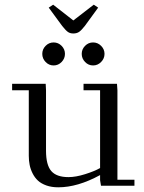

<svg xmlns="http://www.w3.org/2000/svg" viewBox="-20 -800 619 827"><path d="M32.2 -411.1V-439H176.8L178.2 -411.1V-150.9Q178.2 -89.4 200.9 -63.2Q223.6 -37.1 274.9 -37.1Q306.2 -37.1 346.7 -49.8Q387.2 -62.5 411.1 -76.2V-411.1H339.8V-439H483.9L485.8 -411.1V-25.9H559.1V0H415L411.1 -23.9V-45.9Q314.5 6.8 231 6.8Q202.1 6.8 179.7 -1.2Q157.2 -9.3 143.3 -22.2Q129.4 -35.2 120.4 -53.2Q111.3 -71.3 107.7 -89.8Q104 -108.4 104 -128.9V-411.1ZM176.5 -533Q162.1 -547.9 162.1 -567.9Q162.1 -587.9 176.5 -602.5Q190.9 -617.2 210.9 -617.2Q231 -617.2 245.4 -602.5Q259.8 -587.9 259.8 -567.9Q259.8 -547.9 245.4 -533Q231 -518.1 210.9 -518.1Q190.9 -518.1 176.5 -533ZM189.9 -767.1 209 -779.8 295.9 -711.9 383.8 -779.8 402.8 -767.1 345.2 -688Q330.6 -669.4 320.6 -662.6Q310.5 -655.8 295.9 -655.8Q281.7 -655.8 272.5 -662.4Q263.2 -668.9 248 -688ZM346.4 -533Q332 -547.9 332 -567.9Q332 -587.9 346.4 -602.5Q360.8 -617.2 380.9 -617.2Q400.9 -617.2 415.5 -602.5Q430.2 -587.9 430.2 -567.9Q430.2 -547.9 415.5 -533Q400.9 -518.1 380.9 -518.1Q360.8 -518.1 346.4 -533Z"/></svg>

Font: Dehuti
Style: Book
Weight: 400
Version: Version 1.2